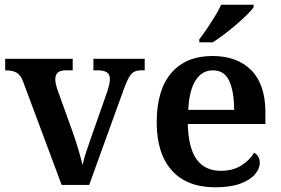

<svg xmlns="http://www.w3.org/2000/svg" viewBox="-20 -786 1193 816"><path d="M79 -437Q68 -467 51 -477Q34 -487 2 -487V-536H289V-487H258Q215 -487 215 -449Q215 -439 217.5 -428Q220 -417 223 -408L291 -219Q303 -185 314 -147.5Q325 -110 331 -84Q335 -107 346.5 -141Q358 -175 367 -201L437 -400Q441 -413 444 -426Q447 -439 447 -451Q447 -470 434 -478.5Q421 -487 398 -487H377V-536H595V-487H578Q554 -487 540 -473.5Q526 -460 508 -412L359 0H242Z M895 10Q774 10 710 -62Q646 -134 646 -265Q646 -404 708 -476Q770 -548 883 -548Q988 -548 1048 -487.5Q1108 -427 1108 -308V-259H778Q781 -155 816.5 -107.5Q852 -60 918 -60Q970 -60 1006 -83Q1042 -106 1060 -137Q1071 -131 1077.5 -120Q1084 -109 1084 -94Q1084 -69 1063.5 -45Q1043 -21 1001 -5.5Q959 10 895 10ZM975 -319Q975 -396 954.5 -441.5Q934 -487 885 -487Q838 -487 811 -444Q784 -401 780 -319ZM827 -619Q842 -638 859.5 -664Q877 -690 893.5 -717Q910 -744 920 -766H1058V-756Q1050 -743 1029.5 -723Q1009 -703 983.5 -681Q958 -659 932 -639.5Q906 -620 884 -606H827Z"/></svg>

Font: Noto Serif Vithkuqi SemiBold
Style: Regular
Weight: 600
Version: Version 1.005